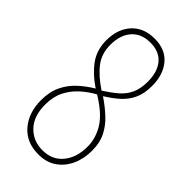

<svg xmlns="http://www.w3.org/2000/svg" viewBox="-229 -785 857 857"><g transform="rotate(45 199.5 -356.5)"><path d="M204 -723Q272 -723 308.5 -679.5Q345 -636 345 -566Q345 -516 329 -482.5Q313 -449 285.5 -424.5Q258 -400 222 -378Q262 -351 293 -322Q324 -293 342 -257Q360 -221 360 -172Q360 -120 341 -79Q322 -38 287 -14Q252 10 202 10Q126 10 82.5 -40.5Q39 -91 39 -170Q39 -223 57.5 -261.5Q76 -300 107 -328.5Q138 -357 175 -379Q122 -414 89 -458.5Q56 -503 56 -565Q56 -636 95.5 -679.5Q135 -723 204 -723ZM203 -697Q146 -697 114.5 -661Q83 -625 83 -563Q83 -508 113 -468.5Q143 -429 200 -391Q236 -414 262.5 -436.5Q289 -459 303.5 -489.5Q318 -520 318 -565Q318 -627 288.5 -662Q259 -697 203 -697ZM66 -169Q66 -96 104.5 -56Q143 -16 201 -16Q263 -16 298 -59Q333 -102 333 -170Q333 -220 306 -266.5Q279 -313 212 -356L198 -365Q163 -346 133 -319Q103 -292 84.5 -255.5Q66 -219 66 -169Z"/></g></svg>

Font: Noto Sans Sinhala UI ExtraCondensed Thin
Style: Regular
Weight: 100
Width: 2
Designer: Jelle Bosma - Monotype Design Team
Foundry: Monotype Imaging Inc.
Version: Version 2.006; ttfautohint (v1.8.4.7-5d5b)